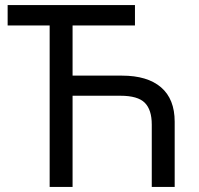

<svg xmlns="http://www.w3.org/2000/svg" viewBox="-20 -734 781 754"><path d="M510 -714V-634H265V-437H459Q559 -437 612.5 -391Q666 -345 666 -256V0H576V-245Q576 -303 548.5 -330.5Q521 -358 453 -358H265V0H175V-634H10V-714Z"/></svg>

Font: Go Noto Kurrent-Regular
Style: Regular
Weight: 400
Designer: Monotype Design Team
Foundry: Monotype Imaging Inc.
Version: Version 2.012; ttfautohint (v1.8.4.7-5d5b)